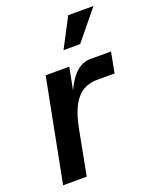

<svg xmlns="http://www.w3.org/2000/svg" viewBox="-136 -801 704 878"><g transform="rotate(-20 216.0 -361.5)"><path d="M17 0H132L173 -215C198 -346 245 -400 331 -400H413L432 -500H331C282 -500 240 -463 208 -392L229 -500H114ZM230 -580H311L428 -723H305Z"/></g></svg>

Font: Uncut Sans Semibold Italic
Style: Regular
Weight: 600
Italic angle: -11°
Designer: Kasper Nordkvist
Foundry: UNCUT.wtf
Version: Version 1.304;Glyphs 3.2 (3246)